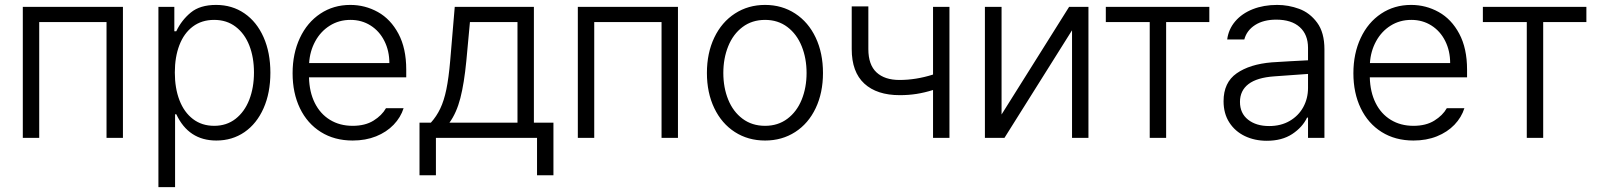

<svg xmlns="http://www.w3.org/2000/svg" viewBox="-20 -558 6479 777"><path d="M72.3 -530.3H477.5V0H411.1V-468.8H138.7V0H72.3Z M621.1 -530.3H685.5V-431.6H693.4Q714.8 -476.6 752.2 -507.3Q789.6 -538.1 854.5 -538.1Q919.4 -538.1 969.2 -503.9Q1019 -469.7 1046.6 -407.5Q1074.2 -345.2 1074.2 -263.7Q1074.2 -182.1 1046.6 -119.9Q1019 -57.6 969.5 -23.4Q919.9 10.7 855.5 10.7Q743.2 10.7 693.4 -95.7H688.5V199.2H621.1ZM846.7 -48.8Q897 -48.8 933.3 -77.1Q969.7 -105.5 988.8 -154.5Q1007.8 -203.6 1007.8 -264.6Q1007.8 -325.7 989 -373.8Q970.2 -421.9 933.8 -449.7Q897.5 -477.5 846.7 -477.5Q796.4 -477.5 760.5 -450.7Q724.6 -423.8 706.1 -375.7Q687.5 -327.6 687.5 -264.6Q687.5 -201.2 706.3 -152.3Q725.1 -103.5 761 -76.2Q796.9 -48.8 846.7 -48.8Z M1164.1 -261.7Q1164.1 -341.3 1193.6 -404.3Q1223.1 -467.3 1276.4 -502.7Q1329.6 -538.1 1397.5 -538.1Q1457.5 -538.1 1509.3 -509.3Q1561 -480.5 1592.5 -421.4Q1624 -362.3 1624 -276.4V-245.1H1230.5Q1231.9 -185.5 1253.9 -141.4Q1275.9 -97.2 1315.4 -73Q1355 -48.8 1407.2 -48.8Q1457.5 -48.8 1491.5 -69.8Q1525.4 -90.8 1542 -120.1H1613.3Q1601.6 -83 1573 -53.2Q1544.4 -23.4 1502 -6.3Q1459.5 10.7 1407.2 10.7Q1333.5 10.7 1278.6 -23.7Q1223.6 -58.1 1193.8 -119.9Q1164.1 -181.6 1164.1 -261.7ZM1555.7 -302.7Q1555.7 -352.1 1535.6 -392.1Q1515.6 -432.1 1479.7 -454.8Q1443.8 -477.5 1398.4 -477.5Q1351.6 -477.5 1314.5 -454.1Q1277.3 -430.7 1255.6 -390.6Q1233.9 -350.6 1231 -302.7Z M1677.7 -61.5H1723.6Q1746.6 -86.9 1761.7 -118.7Q1776.9 -150.4 1786.4 -196.5Q1795.9 -242.7 1801.8 -311.5L1820.3 -530.3H2140.6V-61.5H2219.7V151.4H2153.3V0H1744.1V151.4H1677.7ZM2074.2 -61.5V-468.8H1881.8L1867.2 -311.5Q1858.4 -220.7 1843 -160.9Q1827.6 -101.1 1798.8 -61.5Z M2318.4 -530.3H2723.6V0H2657.2V-468.8H2384.8V0H2318.4Z M2840.8 -262.7Q2840.8 -343.3 2870.6 -405.8Q2900.4 -468.3 2954.1 -503.2Q3007.8 -538.1 3076.2 -538.1Q3144.5 -538.1 3198 -503.2Q3251.5 -468.3 3281 -405.8Q3310.5 -343.3 3310.5 -262.7Q3310.5 -182.6 3281 -120.4Q3251.5 -58.1 3198 -23.7Q3144.5 10.7 3076.2 10.7Q3007.3 10.7 2953.9 -23.7Q2900.4 -58.1 2870.6 -120.4Q2840.8 -182.6 2840.8 -262.7ZM3244.1 -262.7Q3244.1 -321.8 3224.4 -370.8Q3204.6 -419.9 3166.5 -448.7Q3128.4 -477.5 3076.2 -477.5Q3023.4 -477.5 2985.1 -448.7Q2946.8 -419.9 2927 -370.8Q2907.2 -321.8 2907.2 -262.7Q2907.2 -203.6 2927 -154.8Q2946.8 -106 2985.1 -77.4Q3023.4 -48.8 3076.2 -48.8Q3128.4 -48.8 3166.5 -77.4Q3204.6 -106 3224.4 -154.8Q3244.1 -203.6 3244.1 -262.7Z M3822.3 0H3755.9V-193.8Q3721.7 -183.1 3689.5 -178Q3657.2 -172.9 3621.1 -172.9Q3528.8 -172.9 3477.8 -219.7Q3426.8 -266.6 3426.8 -359.4V-532.2H3494.1V-359.4Q3494.1 -295.9 3527.1 -265.1Q3560.1 -234.4 3620.1 -234.4Q3687 -234.4 3755.9 -256.3V-530.3H3822.3Z M4306.6 -530.3H4384.8V0H4318.4V-435.5L4044.9 0H3965.8V-530.3H4033.2V-94.7Z M4455.1 -530.3H4874V-468.8H4699.2V0H4632.8V-468.8H4455.1Z M5127 -305.7Q5161.1 -308.1 5202.9 -310.3Q5244.6 -312.5 5273.4 -314V-364.3Q5273.4 -418 5240 -448.2Q5206.5 -478.5 5144.5 -478.5Q5093.3 -478.5 5059.3 -456.8Q5025.4 -435.1 5015.6 -398.4H4946.3Q4951.7 -439.9 4978.8 -471.7Q5005.9 -503.4 5049.8 -520.8Q5093.8 -538.1 5148.4 -538.1Q5194.3 -538.1 5237.5 -522.2Q5280.8 -506.3 5310.3 -466.3Q5339.8 -426.3 5339.8 -358.4V0H5273.4V-82H5269.5Q5251 -43 5209.5 -15.6Q5168 11.7 5106.4 11.7Q5057.6 11.7 5017.8 -7.3Q4978 -26.4 4954.8 -62.5Q4931.6 -98.6 4931.6 -148.4Q4931.6 -224.1 4984.6 -261.2Q5037.6 -298.3 5127 -305.7ZM5116.2 -47.9Q5163.6 -47.9 5199.2 -68.6Q5234.9 -89.4 5254.2 -124.5Q5273.4 -159.7 5273.4 -202.1V-258.8L5136.7 -249Q5066.9 -244.1 5032.5 -217.8Q4998 -191.4 4998 -145.5Q4998 -99.6 5030.8 -73.7Q5063.5 -47.9 5116.2 -47.9Z M5457 -261.7Q5457 -341.3 5486.6 -404.3Q5516.1 -467.3 5569.3 -502.7Q5622.6 -538.1 5690.4 -538.1Q5750.5 -538.1 5802.2 -509.3Q5854 -480.5 5885.5 -421.4Q5917 -362.3 5917 -276.4V-245.1H5523.4Q5524.9 -185.5 5546.9 -141.4Q5568.8 -97.2 5608.4 -73Q5647.9 -48.8 5700.2 -48.8Q5750.5 -48.8 5784.4 -69.8Q5818.4 -90.8 5835 -120.1H5906.2Q5894.5 -83 5866 -53.2Q5837.4 -23.4 5794.9 -6.3Q5752.4 10.7 5700.2 10.7Q5626.5 10.7 5571.5 -23.7Q5516.6 -58.1 5486.8 -119.9Q5457 -181.6 5457 -261.7ZM5848.6 -302.7Q5848.6 -352.1 5828.6 -392.1Q5808.6 -432.1 5772.7 -454.8Q5736.8 -477.5 5691.4 -477.5Q5644.5 -477.5 5607.4 -454.1Q5570.3 -430.7 5548.6 -390.6Q5526.9 -350.6 5523.9 -302.7Z M5981 -530.3H6399.9V-468.8H6225.1V0H6158.7V-468.8H5981Z"/></svg>

Font: Pretendard JP Light
Style: Regular
Weight: 300
Designer: Base glyphs from Inter by Rasmus Andersson; Hangeul glyphs from Noto Sans CJK(Source Han Sans) by Jang Soo-young and Kan
Foundry: Kil Hyung-jin
Version: Version 1.309